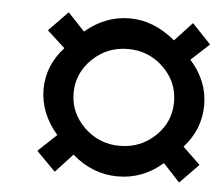

<svg xmlns="http://www.w3.org/2000/svg" viewBox="-39 -538 589 514"><g transform="rotate(5 255.0 -281.0)"><path d="M508.8 -116.7 461.9 -68.4 460.9 -67.4 460 -66.4 459 -67.4 458 -68.4 415 -114.7Q362.3 -68.4 294.4 -68.4Q226.6 -68.4 171.9 -116.2L127.9 -68.4L127 -67.4L126 -66.4L125 -67.4L124 -67.9L76.2 -116.2L75.7 -117.2L74.7 -118.2L75.7 -119.1L76.7 -120.1L124 -164.6Q76.7 -219.7 76.7 -283.7Q76.7 -347.7 122.6 -397.9L76.7 -439.9L75.7 -440.9L74.7 -441.9L75.7 -442.9L76.2 -443.4L124 -492.7L125 -493.7L126 -494.6L127 -493.7L127.9 -492.7L170.9 -446.8Q225.1 -492.7 290.3 -492.7Q355.5 -492.7 413.1 -444.3L458 -492.7L459 -493.7L460 -494.6L460.9 -493.7L461.9 -492.7L508.8 -443.4L509.3 -442.9L510.3 -441.9L509.3 -440.9L508.3 -439.9L461.4 -396.5Q508.8 -343.8 508.8 -278.6Q508.8 -213.4 463.4 -163.1L508.3 -120.1L509.3 -119.1L510.3 -118.2L509.3 -117.2ZM292.7 -150.4Q348.6 -150.4 388.2 -188.2Q427.7 -226.1 427.7 -280Q427.7 -334 388.2 -372.3Q348.6 -410.6 292.7 -410.6Q236.8 -410.6 197.3 -372.3Q157.7 -334 157.7 -280.8Q157.7 -227.5 197.3 -189Q236.8 -150.4 292.7 -150.4Z"/></g></svg>

Font: RIT Rachana
Style: Bold
Weight: 700
Designer: Hussain KH
Version: 1.5.2